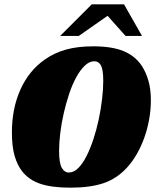

<svg xmlns="http://www.w3.org/2000/svg" viewBox="-20 -859 725 887"><path d="M411 -645Q497 -645 550.5 -623Q604 -601 635 -555Q655 -524 666 -485Q677 -446 677 -395Q677 -351 669 -307Q661 -263 646.5 -222.5Q632 -182 611.5 -146.5Q591 -111 566 -84Q519 -33 457.5 -12.5Q396 8 306 8Q219 8 166 -10Q113 -28 82 -68Q60 -96 47.5 -139Q35 -182 35 -247Q35 -358 74.5 -445.5Q114 -533 187 -584Q231 -615 285 -630Q339 -645 411 -645ZM298 -62Q321 -62 341.5 -82.5Q362 -103 379.5 -137.5Q397 -172 411.5 -216Q426 -260 436 -307Q446 -354 451.5 -400.5Q457 -447 457 -485Q457 -537 446.5 -556.5Q436 -576 416 -576Q393 -576 372 -556Q351 -536 332.5 -502.5Q314 -469 299.5 -425.5Q285 -382 274.5 -336Q264 -290 258.5 -245Q253 -200 253 -162Q253 -105 265.5 -83.5Q278 -62 298 -62ZM258 -693 404 -839H553L636 -693H560L477 -786L344 -693Z"/></svg>

Font: Racing Sans One
Style: Regular
Weight: 400
Designer: Pablo Impallari, Rodrigo Fuenzalida
Foundry: Pablo Impallari, Rodrigo Fuenzalida
Version: Version 1.001; ttfautohint (v0.8) -G 200 -r 50